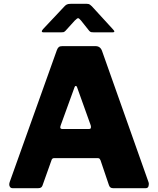

<svg xmlns="http://www.w3.org/2000/svg" viewBox="-20 -983 825 1003"><path d="M45 0Q35 0 30.5 -9.5Q26 -19 31 -33L277 -721Q281 -732 287 -737Q293 -742 305 -742H479Q504 -742 513 -717L756 -31Q759 -22 756 -11Q753 0 742 0H570Q554 0 549 -16L505 -146Q503 -150 500.5 -153.5Q498 -157 490 -157H263Q252 -157 249 -146L202 -14Q200 -8 195 -4Q190 0 180 0H45ZM445 -309Q459 -309 454 -328L382 -529Q380 -534 376 -534Q372 -534 370 -529L297 -328Q290 -309 306 -309ZM446 -822 403 -876Q393 -888 388 -888Q383 -888 371 -876L322 -822Q316 -816 311.5 -815Q307 -814 298 -814H207Q199 -814 198.5 -818.5Q198 -823 205 -831L315 -948Q322 -956 329 -959.5Q336 -963 349 -963H434Q444 -963 449.5 -959Q455 -955 460 -950L569 -831Q586 -814 568 -814H471Q463 -814 457 -815Q451 -816 446 -822Z"/></svg>

Font: Libre Franklin Thin ExtraBold
Style: Regular
Weight: 800
Version: Version 3.000